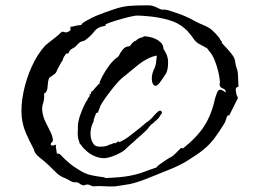

<svg xmlns="http://www.w3.org/2000/svg" viewBox="-20 -654 968 715"><path d="M517 -634Q537 -635 547 -632.5Q557 -630 564 -626Q571 -622 583 -618Q597 -619 609.5 -615Q622 -611 636 -606Q652 -601 668.5 -594Q685 -587 701 -578Q721 -567 734 -562Q747 -557 758 -550.5Q769 -544 784 -528Q787 -524 790 -520.5Q793 -517 796 -514Q798 -510 800.5 -506Q803 -502 807 -498Q807 -497 806 -496Q805 -495 806 -494Q829 -470 839.5 -457Q850 -444 853 -435.5Q856 -427 856.5 -420Q857 -413 861 -401Q866 -391 866.5 -368Q867 -345 868 -331Q861 -330 859 -325.5Q857 -321 858 -317Q859 -311 860 -305Q861 -299 864 -294Q865 -293 865 -291.5Q865 -290 866 -289L833 -223Q831 -225 829 -225Q824 -220 822 -210Q819 -201 816 -195Q795 -161 778 -138.5Q761 -116 738.5 -97.5Q716 -79 677 -55Q649 -38 618 -25.5Q587 -13 555 0Q519 15 497.5 22Q476 29 463 31.5Q450 34 438.5 35.5Q427 37 409 40Q389 41 368 39.5Q347 38 327 40Q320 38 312.5 34.5Q305 31 294 36Q286 37 277 30Q268 23 260 25Q253 26 243.5 20.5Q234 15 226 11Q203 3 189 -11.5Q175 -26 161 -39Q146 -53 127 -68Q108 -83 106 -98Q89 -130 77 -157.5Q65 -185 61 -217Q57 -259 67 -309Q77 -359 98 -405.5Q119 -452 148 -484Q152 -488 163 -496.5Q174 -505 185 -513.5Q196 -522 200 -526Q210 -537 214 -536Q218 -535 223.5 -533.5Q229 -532 241 -540Q243 -541 242.5 -548Q242 -555 243 -555Q245 -554 254 -556Q263 -558 266 -559L283 -561Q283 -565 292 -571Q320 -588 346.5 -598.5Q373 -609 403 -619Q435 -630 461.5 -632Q488 -634 517 -634ZM372 9Q429 7 461 1Q493 -5 515 -13.5Q537 -22 562 -30Q564 -34 575.5 -42.5Q587 -51 599.5 -59Q612 -67 615 -68Q621 -71 626 -75.5Q631 -80 635 -84Q639 -88 643.5 -92.5Q648 -97 652 -101Q654 -103 656 -103Q657 -103 658 -102.5Q659 -102 661 -101Q713 -142 740.5 -184.5Q768 -227 781 -288Q783 -294 787.5 -307Q792 -320 800 -320Q805 -320 811 -316Q816 -312 820 -310Q821 -311 820 -314Q820 -321 809 -325Q800 -328 798 -337V-344Q799 -346 799 -350Q798 -365 793 -386.5Q788 -408 779.5 -429.5Q771 -451 758 -465Q755 -469 753 -472Q751 -475 748 -476L724 -489Q709 -497 700.5 -510Q692 -523 685 -530Q682 -533 678 -539L669 -547Q645 -569 610 -579Q575 -589 542 -592.5Q509 -596 491 -596Q481 -596 457 -590Q433 -584 409 -576.5Q385 -569 374 -564Q375 -558 368 -557Q343 -553 332 -538Q321 -523 302 -508Q294 -501 285 -500Q278 -498 271 -491Q267 -486 262 -481.5Q257 -477 251 -474Q239 -468 236 -458Q235 -454 234 -455H228Q226 -455 219.5 -444.5Q213 -434 214 -431Q205 -417 203 -412.5Q201 -408 193 -394Q190 -382 180 -376Q169 -368 165 -365.5Q161 -363 159 -349Q158 -339 156.5 -325Q155 -311 144 -305Q146 -288 141 -271Q135 -255 138 -237Q140 -220 149 -201Q158 -182 167 -164.5Q176 -147 177 -133Q177 -127 173 -124Q169 -121 169 -115Q169 -114 170 -113L179 -112Q190 -117 189 -113.5Q188 -110 188 -103Q190 -99 190.5 -90Q191 -81 194 -82Q203 -82 207 -76Q221 -61 237.5 -47Q254 -33 273 -22Q296 -7 318 -2Q340 3 366 6Q371 7 372 9ZM367 -65Q340 -65 313 -83Q306 -88 295.5 -98Q285 -108 283 -113L277 -119Q276 -122 275.5 -124Q275 -126 274 -129Q273 -131 272.5 -134Q272 -137 271 -139Q270 -145 269.5 -151Q269 -157 270 -170V-181Q270 -199 277 -220.5Q284 -242 292.5 -259.5Q301 -277 305 -282Q305 -281 307 -285V-289L312 -292V-293Q312 -296 314 -296V-306L316 -305V-303L319 -304V-311L322 -314Q326 -314 333 -325L345 -338L347 -341Q354 -341 355 -342H350Q350 -348 360.5 -368.5Q371 -389 387 -410.5Q403 -432 419 -442Q424 -447 427 -455Q433 -465 440.5 -473Q448 -481 463 -482Q464 -483 465.5 -485Q467 -487 468 -488Q476 -499 485 -502Q486 -502 491 -507Q497 -511 502 -513Q513 -515 515 -518L520 -519Q551 -516 570 -503Q589 -490 589 -471Q606 -448 606 -423Q606 -394 598.5 -381Q591 -368 574 -345Q563 -331 555 -335.5Q547 -340 545.5 -356.5Q544 -373 552 -393Q559 -406 561 -419.5Q563 -433 564 -447Q534 -442 499 -416Q492 -410 483.5 -403.5Q475 -397 467 -390Q455 -380 448.5 -374.5Q442 -369 435 -364Q423 -354 405.5 -332.5Q388 -311 373 -290Q358 -269 353 -258V-257L350 -249L344 -234H339Q336 -228 333.5 -221.5Q331 -215 329 -208V-202L327 -199Q317 -178 317 -157Q317 -139 324 -125Q331 -111 341 -109Q346 -109 349 -108L351 -107L353 -108H359Q367 -108 371.5 -109.5Q376 -111 381 -112Q385 -115 390 -116L398 -118Q400 -121 404 -121H412V-122L422 -129V-124Q441 -131 462 -147Q483 -163 504 -180Q513 -188 518 -192Q523 -196 528 -200Q528 -199 535 -205Q542 -211 546 -215Q548 -217 552 -222Q554 -225 561 -232Q561 -231 567 -237Q569 -239 570.5 -240Q572 -241 574 -242Q583 -243 583 -232L580 -229Q577 -225 573.5 -218.5Q570 -212 563 -207Q560 -205 556.5 -201.5Q553 -198 550 -195Q548 -194 546.5 -193Q545 -192 543 -190Q537 -183 534.5 -180.5Q532 -178 529 -173Q526 -170 521.5 -165.5Q517 -161 512 -157Q510 -155 507 -152Q504 -149 501 -147Q493 -140 488.5 -136Q484 -132 479 -127Q461 -112 445 -96Q438 -90 423.5 -82.5Q409 -75 393.5 -70Q378 -65 367 -65ZM318 -299H319V-300Z"/></svg>

Font: Water Brush
Style: Regular
Weight: 400
Designer: Robert E. Leuschke
Foundry: Robert E. Leuschke
Version: Version 1.010; ttfautohint (v1.8.4.7-5d5b)